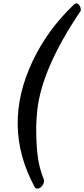

<svg xmlns="http://www.w3.org/2000/svg" viewBox="-20 -863 502 1145"><path d="M436 -843C431 -843 425 -840 420 -835C314 -734 232 -621 174 -497C52 -239 56 10 186 251V252C190 259 196 262 202 262C210 262 216 259 223 254C235 242 243 233 243 210C200 113 196 5 196 -112C197 -143 199 -173 202 -203C220 -375 311 -575 455 -789C458 -793 462 -798 462 -805C462 -822 449 -843 436 -843Z"/></svg>

Font: fbb
Style: Bold Italic
Weight: 700
Italic angle: -12°
Designer: David J. Perry, Michael Sharpe
Version: Version 0.991